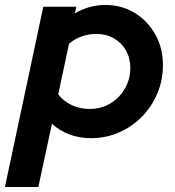

<svg xmlns="http://www.w3.org/2000/svg" viewBox="-66 -548 705 772"><path d="M-46.2 204 108.1 -521H240.9L235.1 -494.3Q292.2 -528 357.3 -528Q423.5 -528 475.5 -496.2Q527.5 -464.5 558.3 -409.9Q589.1 -355.4 589.1 -286.6Q589.1 -225.4 566.5 -172Q543.9 -118.6 504.3 -78.4Q464.6 -38.1 412.1 -15.3Q359.6 7.6 299.1 7.6Q253.1 7.6 213.1 -7.5Q173.2 -22.6 142.9 -50.4L88.1 204ZM294.2 -109.9Q340.7 -109.9 377.6 -132.1Q414.4 -154.3 436.2 -191.9Q458 -229.5 458 -274.9Q458 -314.1 440.6 -345.1Q423.1 -376.1 392.1 -393.8Q361 -411.5 321.6 -411.5Q290.5 -411.5 262.5 -401.6Q234.5 -391.7 211.5 -372.1L168.2 -168.8Q188.2 -141.8 221.4 -125.9Q254.5 -109.9 294.2 -109.9Z"/></svg>

Font: Red Hat Display
Style: Italic
Weight: 300
Italic angle: -12°
Designer: Pentagram, MCKL
Foundry: Pentagram, MCKL
Version: Version 1.023